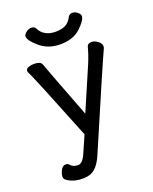

<svg xmlns="http://www.w3.org/2000/svg" viewBox="-154 -756 808 1012"><g transform="rotate(-20 250.0 -250.0)"><path d="M137 170Q176 170 201 148.5Q226 127 245 83Q443 -379 468 -431Q473 -441 473 -447Q473 -465 455 -478Q437 -491 420 -491Q401 -491 395 -477Q382 -428 363 -384L261 -147Q150 -436 139 -468Q132 -486 95 -486Q79 -486 64.5 -480.5Q50 -475 50 -463L51 -457Q70 -422 220 -46L180 45Q159 95 134 95Q107 95 92 79Q85 69 72 69Q54 69 44 89.5Q34 110 34 124Q34 132 39 140Q75 170 128 170ZM420 -637Q420 -647 407 -658.5Q394 -670 378 -670Q361 -670 354 -656Q339 -627 317 -616.5Q295 -606 263 -606Q198 -606 172 -656Q165 -670 148 -670Q132 -670 118 -658.5Q104 -647 104 -637Q104 -615 144 -580Q192 -535 264 -535Q336 -535 378 -574.5Q420 -614 420 -637Z"/></g></svg>

Font: LXGW WenKai Mono Medium
Style: Regular
Weight: 500
Monospace: yes
Designer: LXGW / Fontworks Inc.
Foundry: LXGW / Fontworks Inc.
Version: Version 1.520; June 14, 2025